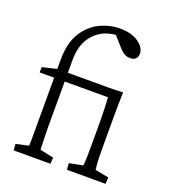

<svg xmlns="http://www.w3.org/2000/svg" viewBox="-127 -774 765 867"><g transform="rotate(20 255.5 -341.0)"><path d="M38.1 0 36.1 -30.3 96.7 -43.9Q97.7 -58.6 97.7 -76.2Q97.7 -93.8 97.7 -121.1Q97.7 -148.4 97.7 -192.4V-458Q97.7 -537.1 127.9 -586.4Q158.2 -635.7 205.6 -658.7Q252.9 -681.6 301.8 -681.6Q358.4 -681.6 391.6 -657.7Q424.8 -633.8 424.8 -605.5Q424.8 -590.8 416.5 -581.1Q408.2 -571.3 388.7 -571.3Q376 -571.3 363.8 -577.1Q351.6 -583 334 -602.5L287.1 -655.3L340.8 -645.5Q293.9 -654.3 249.5 -638.7Q205.1 -623 176.8 -582Q148.4 -541 148.4 -473.6V-413.1V-188.5Q148.4 -170.9 148.4 -147.5Q148.4 -124 149.4 -97.7Q150.4 -71.3 151.4 -43.9L216.8 -30.3L214.8 0ZM293.9 0 292 -31.2 357.4 -43.9Q358.4 -54.7 358.9 -64Q359.4 -73.2 359.9 -92.8Q360.4 -112.3 360.4 -151.4V-228.5Q360.4 -289.1 358.9 -323.2Q357.4 -357.4 356.4 -371.1H28.3V-396.5L97.7 -413.1H138.7H340.8Q358.4 -413.1 377 -413.6Q395.5 -414.1 413.1 -415Q412.1 -386.7 411.6 -358.4Q411.1 -330.1 411.1 -284.2V-161.1Q411.1 -126 411.6 -103.5Q412.1 -81.1 413.6 -67.4Q415 -53.7 416 -43.9L481.4 -31.2L479.5 0Z"/></g></svg>

Font: Crimson Pro ExtraLight
Style: Regular
Weight: 250
Designer: Jacques Le Bailly
Foundry: Baron von Fonthausen
Version: Version 1.003